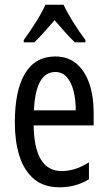

<svg xmlns="http://www.w3.org/2000/svg" viewBox="-20 -786 458 816"><path d="M215 -546Q270 -546 306 -514.5Q342 -483 360 -429.5Q378 -376 378 -309V-253H123Q126 -59 242 -59Q271 -59 299.5 -68Q328 -77 358 -96V-24Q302 10 233 10Q165 10 123 -26.5Q81 -63 62 -125Q43 -187 43 -265Q43 -402 86.5 -474Q130 -546 215 -546ZM215 -480Q174 -480 151 -440Q128 -400 124 -317H302Q302 -361 293 -398Q284 -435 264.5 -457.5Q245 -480 215 -480ZM250 -766Q266 -732 292 -690.5Q318 -649 343 -616V-606H298Q277 -626 256 -650Q235 -674 212 -700Q189 -674 166.5 -648.5Q144 -623 126 -606H81V-616Q108 -653 133.5 -693.5Q159 -734 173 -766Z"/></svg>

Font: Noto Sans Hebrew ExtraCondensed
Style: Regular
Weight: 400
Width: 2
Designer: Monotype Design Team
Foundry: Monotype Imaging Inc.
Version: Version 2.004; ttfautohint (v1.8.4.7-5d5b)